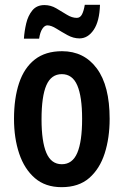

<svg xmlns="http://www.w3.org/2000/svg" viewBox="-20 -765 512 795"><path d="M434 -273Q434 -194 413.5 -130Q393 -66 349.5 -28Q306 10 235 10Q168 10 124.5 -27.5Q81 -65 59.5 -129Q38 -193 38 -273Q38 -358 59 -421Q80 -484 124 -518.5Q168 -553 237 -553Q328 -553 381 -481.5Q434 -410 434 -273ZM152 -271Q152 -179 172 -132Q192 -85 236 -85Q280 -85 300 -132Q320 -179 320 -273Q320 -365 300 -411.5Q280 -458 236 -458Q192 -458 172 -412Q152 -366 152 -271ZM79 -605Q81 -636 88.5 -668Q96 -700 114 -722Q132 -744 164 -744Q190 -744 213 -730.5Q236 -717 257 -704Q278 -691 298 -691Q312 -691 319.5 -705.5Q327 -720 331 -745H394Q392 -677 368 -641.5Q344 -606 309 -606Q284 -606 259.5 -619.5Q235 -633 213.5 -646.5Q192 -660 176 -660Q165 -660 155.5 -646Q146 -632 142 -605Z"/></svg>

Font: Noto Sans ExtraCondensed SemiBold
Style: Regular
Weight: 600
Width: 2
Designer: Monotype Design Team
Foundry: Monotype Imaging Inc.
Version: Version 2.013; ttfautohint (v1.8.4.7-5d5b)